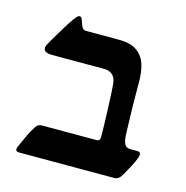

<svg xmlns="http://www.w3.org/2000/svg" viewBox="-84 -608 667 688"><g transform="rotate(15 249.0 -264.0)"><path d="M44.9 0Q33.2 0 33.2 -9.8Q33.2 -12.7 36.6 -21Q49.8 -51.3 57.6 -67.1Q65.4 -83 77.6 -102.5Q85.4 -114.7 99.1 -114.7H300.8Q310.1 -114.7 312.7 -119.1Q315.4 -123.5 315.4 -128.4Q315.4 -143.1 314.7 -172.4Q314 -201.7 312.7 -234.1Q311.5 -266.6 310.1 -292.7Q308.6 -318.8 307.6 -327.1Q302.2 -368.2 262.2 -368.2H67.4Q56.6 -368.2 47.4 -371.8Q38.1 -375.5 38.1 -387.7Q38.1 -393.6 50.8 -415Q63.5 -436.5 80.1 -464.4Q96.7 -492.2 109.9 -510.3Q115.2 -517.6 119.9 -522.7Q124.5 -527.8 129.4 -527.8Q134.8 -527.8 137.7 -522Q140.6 -516.1 142.6 -509.3Q145 -500 149.9 -491.5Q154.8 -482.9 166 -482.9H286.1Q331.5 -482.9 355.2 -465.1Q378.9 -447.3 387.2 -418.7Q395.5 -390.1 395.5 -357.9Q395.5 -311.5 396.2 -264.4Q397 -217.3 398.9 -168Q399.9 -136.7 406.5 -125.7Q413.1 -114.7 428.2 -114.7H454.1Q465.8 -114.7 465.8 -104.5Q465.8 -100.6 462.4 -90.3Q459 -79.6 448.2 -59.1Q437.5 -38.6 426.8 -20Q415.5 0 398.9 0Z"/></g></svg>

Font: David Libre Medium
Style: Regular
Weight: 500
Designer: Ismar David, J. Victor Gaultney, Annie Olsen and Meir Sadan
Foundry: Monotype Imaging Inc. & SIL International
Version: Version 1.100; ttfautohint (v1.8.4.7-5d5b)